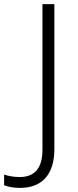

<svg xmlns="http://www.w3.org/2000/svg" viewBox="-108 -785 380 936"><path d="M-11 131C101 131 157 61 157 -58V-765H99V-56C99 35 61 78 -12 78C-41 78 -68 73 -88 66V118C-70 125 -46 131 -11 131Z"/></svg>

Font: Noto Sans Tamil UI Light
Style: Regular
Weight: 300
Designer: Jelle Bosma - Monotype Design Team
Foundry: Monotype Imaging Inc.
Version: Version 2.004